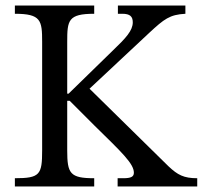

<svg xmlns="http://www.w3.org/2000/svg" viewBox="-20 -677 742 697"><path d="M322 0V-30C234 -30 224 -47 224 -131V-311H233L321 -223C422 -124 466 -83 466 -50C466 -35 455 -30 427 -30H407V0H696V-30C647 -30 625 -42 592 -73L305 -355L522 -558C576 -608 596 -624 653 -627V-657H408V-627H424C452 -627 462 -617 462 -596C462 -566 437 -539 391 -495L229 -337H224V-525C224 -603 227 -627 322 -627V-657H34V-627C129 -627 133 -603 133 -525V-131C133 -43 125 -30 34 -30V0Z"/></svg>

Font: STIX Two Text
Style: Regular
Weight: 400
Designer: Ross Mills, John Hudson & Paul Hanslow, Tiro Typeworks Ltd; with prior portions MicroPress Inc., and Coen Hoffman.
Foundry: Tiro Typeworks Ltd
Version: Version 2.13 b171